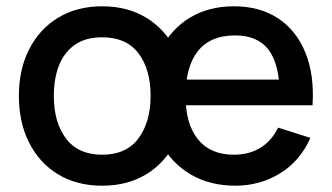

<svg xmlns="http://www.w3.org/2000/svg" viewBox="-20 -575 1055 610"><path d="M728 15Q647.5 15 586.8 -20.2Q526 -55.5 492.2 -118.8Q458.5 -182 458.5 -265.5Q458.5 -354 491.8 -419Q525 -484 584.5 -519.5Q644 -555 723 -555Q805.5 -555 863.5 -516.8Q921.5 -478.5 950.2 -408Q979 -337.5 973 -240.5H868.5V-278.5Q867.5 -372.5 832.8 -417.5Q798 -462.5 727 -462.5Q648.5 -462.5 609 -413Q569.5 -363.5 569.5 -270Q569.5 -181 609 -132.2Q648.5 -83.5 723 -83.5Q772 -83.5 807.8 -105.8Q843.5 -128 863.5 -169.5L966 -137Q934.5 -64.5 870.5 -24.8Q806.5 15 728 15ZM535.5 -240.5V-322H921V-240.5ZM304.5 15Q223.5 15 164 -21.5Q104.5 -58 72.2 -122.2Q40 -186.5 40 -270.5Q40 -355 73 -419.2Q106 -483.5 165.5 -519.2Q225 -555 304.5 -555Q385.5 -555 445 -518.5Q504.5 -482 537 -418Q569.5 -354 569.5 -270.5Q569.5 -186 536.8 -121.8Q504 -57.5 444.5 -21.2Q385 15 304.5 15ZM304.5 -83.5Q382 -83.5 420.2 -135.8Q458.5 -188 458.5 -270.5Q458.5 -355 419.8 -405.8Q381 -456.5 304.5 -456.5Q252 -456.5 218 -432.8Q184 -409 167.5 -367.2Q151 -325.5 151 -270.5Q151 -185.5 190 -134.5Q229 -83.5 304.5 -83.5Z"/></svg>

Font: Manrope ExtraLight SemiBold
Style: Regular
Weight: 600
Version: Version 4.504